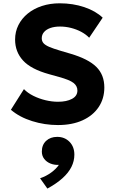

<svg xmlns="http://www.w3.org/2000/svg" viewBox="-20 -734 679 1150"><path d="M327.1 15Q247.6 15 172.4 -8.6Q97.2 -32.1 45.2 -76.5L123.4 -200.2Q145.6 -177.1 179.6 -160.1Q213.6 -143.1 252.3 -133.8Q291 -124.5 327.4 -124.5Q378.8 -124.5 411.2 -141.8Q443.6 -159.1 443.6 -191.8Q443.6 -219.1 420.2 -237.4Q396.8 -255.8 333.4 -273L273.4 -289.8Q165.2 -319.8 117.8 -371.8Q70.4 -423.8 70.4 -497Q70.4 -544 90.3 -583.7Q110.2 -623.4 146.2 -652.8Q182.2 -682.1 231.2 -698.2Q280.1 -714.2 337.6 -714.2Q416.9 -714.2 485.1 -691.2Q553.2 -668.1 595 -628.1L514.1 -508Q495 -528 467 -543.1Q439 -558.1 406 -566.6Q373 -575 339.4 -575Q306.5 -575 281.9 -566.4Q257.4 -557.8 243.8 -542.1Q230.1 -526.4 230.1 -504.8Q230.1 -487.6 240.3 -475.7Q250.5 -463.8 274.6 -453.3Q298.8 -442.9 340.6 -430.5L401.6 -412.5Q508.9 -381 556.9 -333.4Q604.9 -285.8 604.9 -210Q604.9 -143.4 570.9 -92.6Q537 -41.9 474.6 -13.4Q412.2 15 327.1 15ZM263.9 395.5 220 333.8Q257.1 321.2 286.9 299.2Q316.8 277.2 332.6 253.5Q305.4 254.9 282.1 245.5Q258.9 236.1 244.8 217.7Q230.6 199.2 230.6 174Q230.6 133.6 256.2 109.7Q281.9 85.8 322.5 85.8Q367.5 85.8 396.4 115.4Q425.4 145.1 425.4 192.5Q425.4 230.5 407.8 265.8Q390.2 301 354.4 333.3Q318.6 365.6 263.9 395.5Z"/></svg>

Font: Geologica Thin
Style: Regular
Weight: 100
Version: Version 1.010;gftools[0.9.28]